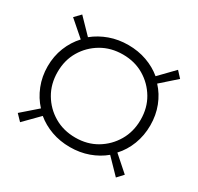

<svg xmlns="http://www.w3.org/2000/svg" viewBox="-113 -671 778 755"><g transform="rotate(30 276.5 -293.5)"><path d="M277 -62Q232 -62 193 -76Q154 -90 124 -115L59 -49L33 -76L103 -137Q75 -167 59 -207.5Q43 -248 43 -294Q43 -340 59 -380Q75 -420 103 -450L33 -511L59 -538L123 -472Q154 -497 193 -511Q232 -525 277 -525Q322 -525 361 -511Q400 -497 430 -472L494 -538L519 -511L450 -450Q478 -420 493.5 -380Q509 -340 509 -294Q509 -248 493.5 -207.5Q478 -167 450 -137L519 -76L494 -49L430 -115Q400 -90 361 -76Q322 -62 277 -62ZM88 -294Q88 -240 113 -197.5Q138 -155 180.5 -130Q223 -105 277 -105Q331 -105 373 -130Q415 -155 440 -197.5Q465 -240 465 -294Q465 -348 440 -390Q415 -432 373 -457Q331 -482 277 -482Q223 -482 180.5 -457Q138 -432 113 -390Q88 -348 88 -294Z"/></g></svg>

Font: Rokkitt SemiBold Light
Style: Regular
Weight: 300
Version: Version 3.103